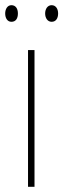

<svg xmlns="http://www.w3.org/2000/svg" viewBox="-31 -720 244 740"><path d="M-11 -668C-11 -651 -3 -636 13 -636C30 -636 38 -649 38 -668C38 -686 30 -700 13 -700C-3 -700 -11 -684 -11 -668ZM143 -668C143 -651 152 -636 168 -636C185 -636 193 -650 193 -668C193 -686 184 -700 168 -700C152 -700 143 -685 143 -668ZM102 0V-527H77V0Z"/></svg>

Font: Noto Sans Ethiopic Condensed Thin
Style: Regular
Weight: 100
Width: 3
Designer: Monotype Design Team
Foundry: Monotype Imaging Inc.
Version: Version 2.102